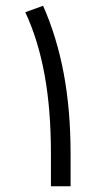

<svg xmlns="http://www.w3.org/2000/svg" viewBox="-20 -648 358 668"><path d="M129.9 -627.9Q177.7 -520 201.7 -392.6Q225.6 -265.1 225.6 -112.3V0H157.2V-113.8Q157.2 -267.6 134.8 -389.4Q112.3 -511.2 67.9 -605.5Z"/></svg>

Font: Vazir Light
Style: Light
Weight: 300
Designer: Saber Rastikerdar
Foundry: Saber Rastikerdar
Version: Version 30.0.0